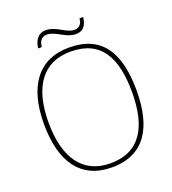

<svg xmlns="http://www.w3.org/2000/svg" viewBox="-155 -982 995 1108"><g transform="rotate(-20 343.0 -427.5)"><path d="M410 -784C463 -784 478 -824 482 -863H460C456 -836 447 -810 410 -810C358 -810 319 -865 252 -865C197 -865 180 -816 176 -781H198C202 -808 210 -839 250 -839C303 -839 348 -784 410 -784ZM343 10C545 10 627 -135 627 -358C627 -590 547 -725 344 -725C157 -725 58 -592 58 -359C58 -125 153 10 343 10ZM343 -15C172 -15 86 -143 86 -358C86 -573 172 -700 344 -700C530 -700 599 -573 599 -358C599 -145 524 -15 343 -15Z"/></g></svg>

Font: Noto Serif Georgian Thin
Style: Regular
Weight: 100
Designer: Monotype Design Team, Akaki Razmadze
Foundry: Google LLC
Version: Version 2.003